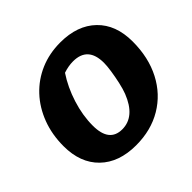

<svg xmlns="http://www.w3.org/2000/svg" viewBox="-167 -847 1037 1037"><g transform="rotate(-45 352.0 -328.5)"><path d="M317 13Q186 13 111 -60Q36 -133 36 -261Q36 -350 64.5 -425Q93 -500 144.5 -555Q196 -610 266 -640Q336 -670 420 -670Q550 -670 625 -597.5Q700 -525 700 -397Q700 -275 652 -182.5Q604 -90 517.5 -38.5Q431 13 317 13ZM325 -101Q422 -101 471 -226Q481 -252 489.5 -290Q498 -328 503.5 -365Q509 -402 509 -425Q509 -549 396 -549Q361 -549 322 -536Q278 -470 252 -388Q226 -306 226 -228Q226 -101 325 -101Z"/></g></svg>

Font: Piazzolla ExtraBold
Style: Italic
Weight: 800
Italic angle: -11.3°
Designer: Juan Pablo del Peral
Foundry: Huerta Tipografica
Version: Version 1.330